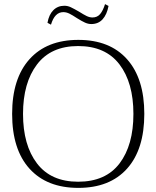

<svg xmlns="http://www.w3.org/2000/svg" viewBox="-20 -904 761 934"><path d="M211 -793Q218 -833 239.5 -854.5Q261 -876 293 -876Q309 -876 324 -869Q339 -862 365 -847Q387 -833 401.5 -826Q416 -819 430 -819Q453 -819 467 -835.5Q481 -852 491 -884L508 -875Q500 -833 479 -810Q458 -787 424 -787Q409 -787 393.5 -794Q378 -801 354 -816Q333 -830 318 -837.5Q303 -845 288 -845Q246 -845 228 -784ZM39 -350Q39 -522 123.5 -616Q208 -710 361 -710Q514 -710 598 -616Q682 -522 682 -350Q682 -177 598 -83.5Q514 10 361 10Q208 10 123.5 -83.5Q39 -177 39 -350ZM629 -350Q629 -502 561 -591Q493 -680 360 -680Q228 -680 160 -590.5Q92 -501 92 -350Q92 -198 160 -109Q228 -20 360 -20Q494 -20 561.5 -109Q629 -198 629 -350Z"/></svg>

Font: Taviraj ExtraLight
Style: Regular
Weight: 275
Designer: Katatrad Team
Foundry: CadsonDemak
Version: Version 1.001